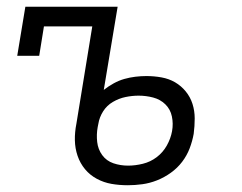

<svg xmlns="http://www.w3.org/2000/svg" viewBox="-20 -540 715 568"><path d="M358 8Q333 8 310 4Q287 0 266.5 -11Q246 -22 231.5 -39.5Q217 -57 209.5 -79Q202 -101 201.5 -125Q201 -149 206 -174L253 -462H110L96 -375H31L55 -520H328L287 -274Q301 -285 316.5 -293.5Q332 -302 348 -306.5Q364 -311 380.5 -313Q397 -315 413 -315Q436 -315 458 -311Q480 -307 498 -296.5Q516 -286 529.5 -269.5Q543 -253 549.5 -232.5Q556 -212 556 -189.5Q556 -167 553 -144Q549 -122 541 -101Q533 -80 519 -61.5Q505 -43 485.5 -29Q466 -15 444.5 -6.5Q423 2 401 5Q379 8 358 8ZM359 -50Q380 -50 402.5 -55.5Q425 -61 443.5 -75Q462 -89 473.5 -109.5Q485 -130 489 -152Q493 -174 488.5 -195.5Q484 -217 469 -231.5Q454 -246 433 -251.5Q412 -257 390 -257Q371 -257 351.5 -253Q332 -249 314 -238.5Q296 -228 285 -210.5Q274 -193 271 -174L269 -164Q265 -142 267.5 -120Q270 -98 282.5 -81Q295 -64 315.5 -57Q336 -50 359 -50Z"/></svg>

Font: Iosevka Etoile Light
Style: Italic
Weight: 300
Italic angle: -9°
Designer: Belleve Invis
Foundry: Belleve Invis
Version: Version 22.1.2; ttfautohint (v1.8.4)